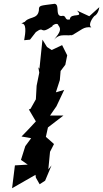

<svg xmlns="http://www.w3.org/2000/svg" viewBox="-20 -957 546 1017"><path d="M219 0 253 -81 236 -60 245 -153 266 -194C251 -207 238 -220 223 -232L234 -282L316 -345H245L279 -394L320 -481L276 -468L297 -533L301 -581L326 -614L336 -664L309 -718L254 -692L229 -708L205 -747L200 -700L189 -593L183 -601L188 -572L174 -503L170 -431L142 -381L133 -377L170 -314C145 -287 120 -260 94 -234L145 -225L114 -183L91 -110L127 -85L59 -81L44 40L168 -31L170 -16L190 19ZM303 -872C271 -876 298 -931 270 -937C189 -926 186 -930 186 -902C179 -850 127 -874 106 -833C159 -853 116 -848 93 -832C121 -835 116 -787 108 -744L139 -747L170 -787C219 -823 186 -769 258 -818C251 -819 284 -842 289 -823C306 -802 299 -787 266 -746C300 -787 337 -760 371 -775C352 -800 373 -768 355 -767C415 -799 421 -817 464 -812C444 -826 471 -864 483 -876C445 -866 498 -857 506 -919L453 -871L388 -901C428 -858 352 -893 350 -854C317 -847 337 -880 303 -872Z"/></svg>

Font: Asimov Aggro
Style: CondIt
Weight: 500
Designer: Google
Version: Version 2.000980; 2014